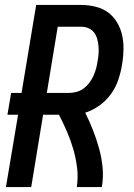

<svg xmlns="http://www.w3.org/2000/svg" viewBox="-20 -755 540 775"><path d="M4 0 53 -292H10L25 -380H67L126 -735H308Q337 -735 365.5 -728Q394 -721 416 -705Q438 -689 452.5 -664.5Q467 -640 473 -612.5Q479 -585 478.5 -555Q478 -525 473 -496Q468 -465 458 -434.5Q448 -404 429 -377Q410 -350 382.5 -330Q355 -310 324 -300Q341 -266 355 -230.5Q369 -195 379.5 -157.5Q390 -120 394 -80Q398 -40 391 0H290Q296 -40 291 -79Q286 -118 275.5 -154Q265 -190 250 -224.5Q235 -259 218 -292H154L106 0ZM169 -380H260Q275 -380 290.5 -384.5Q306 -389 319 -399Q332 -409 341.5 -422Q351 -435 357.5 -449.5Q364 -464 368 -479Q372 -494 374 -509Q377 -524 378 -539.5Q379 -555 377.5 -570Q376 -585 372 -599Q368 -613 359 -624.5Q350 -636 336.5 -641.5Q323 -647 308 -647H213Z"/></svg>

Font: Iosevka Curly Semibold Oblique
Style: Regular
Weight: 600
Italic angle: -9°
Monospace: yes
Designer: Belleve Invis
Foundry: Belleve Invis
Version: Version 11.1.0; ttfautohint (v1.8.3)